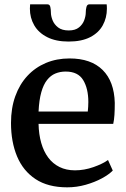

<svg xmlns="http://www.w3.org/2000/svg" viewBox="-20 -832 568 864"><path d="M282.5 11Q196 11 140 -26Q84 -63 56.8 -128.2Q29.5 -193.5 29.5 -278.5Q29.5 -345.5 48.8 -399Q68 -452.5 103.2 -490.5Q138.5 -528.5 186.8 -548.8Q235 -569 293 -569Q389.5 -569 441.8 -517.2Q494 -465.5 496.5 -369Q496.5 -338 495 -315Q493.5 -292 489.5 -274.5H153.5Q154.5 -227.5 165.5 -189Q176.5 -150.5 197 -123Q217.5 -95.5 247.8 -80.5Q278 -65.5 317.5 -65.5Q359 -65.5 401 -80.2Q443 -95 466 -112L487.5 -64.5Q470 -46.5 438 -29.2Q406 -12 365.5 -0.5Q325 11 282.5 11ZM153.5 -330H375Q376 -339.5 376.8 -351.5Q377.5 -363.5 377.5 -373Q377.5 -433.5 354.2 -471.8Q331 -510 275.5 -510Q250.5 -510 229.2 -501.2Q208 -492.5 191.8 -472Q175.5 -451.5 165.8 -416.8Q156 -382 153.5 -330ZM193.5 -812.5Q204 -812.5 206.5 -800.5Q209 -788.5 209 -776.5Q209 -760 216.5 -741Q224 -722 241.5 -708.5Q259 -695 289.5 -695Q318.5 -695 335.2 -708.5Q352 -722 359 -741Q366 -760 366 -776.5Q366 -788.5 369 -800.5Q372 -812.5 382 -812.5H460Q460.5 -808.5 460.8 -802.8Q461 -797 461 -793Q461 -752 442.5 -718.2Q424 -684.5 385.8 -664.8Q347.5 -645 288.5 -645Q231.5 -645 192.5 -664.8Q153.5 -684.5 134 -718.2Q114.5 -752 114.5 -793Q114.5 -798 115 -802.8Q115.5 -807.5 115.5 -812.5Z"/></svg>

Font: Merriweather 20pt SemiBold
Style: Regular
Weight: 600
Version: Version 2.100